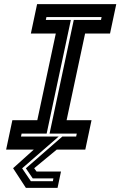

<svg xmlns="http://www.w3.org/2000/svg" viewBox="-20 -720 580 924"><path d="M104.5 184 43 89.5 142.5 0H9.5L39.5 -141.5H159.5L248.5 -558.5H128.5L158.5 -700H539.5L509.5 -558.5H389.5L300.5 -141.5H420.5L390.5 0H253L144.5 89.5L156 105.5H273.5L257 184ZM128.5 152H234.5L237 138.5H137.5L104.5 90L280 -63H346.5L349.5 -77H218.5L335 -624H466L469 -638H203.5L200.5 -624H321L204.5 -77H84L81 -63H262.5L86.5 90Z"/></svg>

Font: Tourney Expanded Regular
Style: Bold Italic
Weight: 700
Width: 7
Italic angle: -12°
Designer: Tyler Finck
Foundry: Etcetera Type Co
Version: Version 1.010; ttfautohint (v1.8.3)